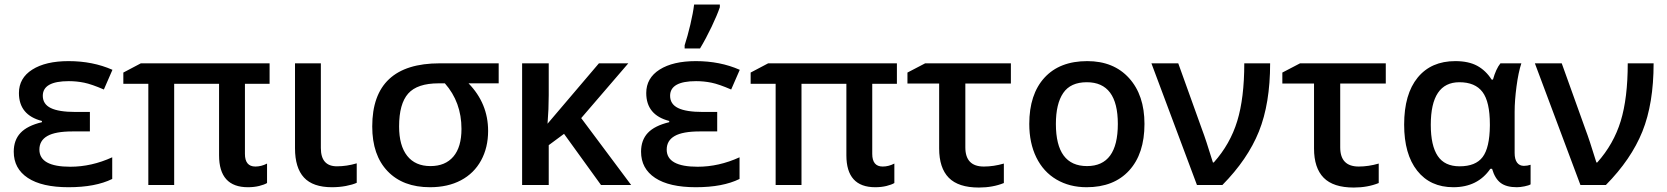

<svg xmlns="http://www.w3.org/2000/svg" viewBox="-20 -821 7398 852"><path d="M378.9 -324.2V-237.8H301.8Q225.6 -237.8 190.2 -217.5Q154.8 -197.3 154.8 -157.2Q154.8 -81.1 292 -81.1Q386.2 -81.1 478 -123V-26.9Q403.8 9.8 284.2 9.8Q166 9.8 103.5 -31.5Q41 -72.8 41 -147.9Q41 -199.2 71 -231.2Q101.1 -263.2 166 -278.8V-284.2Q64 -310.5 64 -408.2Q64 -474.6 123.3 -512.2Q182.6 -549.8 284.2 -549.8Q391.6 -549.8 479 -511.2L440.9 -423.8Q386.7 -447.3 353.3 -454.1Q319.8 -460.9 285.2 -460.9Q169.9 -460.9 169.9 -396Q169.9 -358.9 205.3 -341.6Q240.7 -324.2 314.9 -324.2Z M1113.3 -82Q1139.6 -82 1165 -95.2V-8.8Q1152.8 -1.5 1130.1 4.2Q1107.4 9.8 1080.1 9.8Q952.1 9.8 952.1 -131.8V-449.2H752.9V0H638.2V-449.2H527.3V-499L605 -540H1176.3V-449.2H1066.9V-138.2Q1066.9 -82 1113.3 -82Z M1403.8 -540V-164.1Q1403.8 -83 1475.1 -83Q1518.6 -83 1563 -96.2V-9.8Q1544.9 -1.5 1515.1 4.2Q1485.4 9.8 1453.1 9.8Q1368.7 9.8 1328.9 -33.2Q1289.1 -76.2 1289.1 -163.1V-540Z M2146 -240.2Q2146 -166 2114.7 -108.9Q2083.5 -51.8 2025.4 -21Q1967.3 9.8 1888.2 9.8Q1768.1 9.8 1700 -61.3Q1631.8 -132.3 1631.8 -259.8Q1631.8 -540 1931.2 -540H2192.9V-451.2H2059.1Q2146 -361.8 2146 -240.2ZM1751 -259.8Q1751 -174.8 1786.9 -129.4Q1822.8 -84 1890.1 -84Q1956.1 -84 1991.9 -126.2Q2027.8 -168.5 2027.8 -249Q2027.8 -367.7 1954.1 -451.2H1926.3Q1831.5 -451.2 1791.3 -405.8Q1751 -360.4 1751 -259.8Z M2409.7 -272 2637.7 -540H2768.1L2559.1 -296.9L2780.8 0H2647L2482.9 -227.1L2415 -176.8V0H2296.9V-540H2415V-398.9Q2415 -336.4 2409.7 -272Z M3162.6 -324.2V-237.8H3085.4Q3009.3 -237.8 2973.9 -217.5Q2938.5 -197.3 2938.5 -157.2Q2938.5 -81.1 3075.7 -81.1Q3169.9 -81.1 3261.7 -123V-26.9Q3187.5 9.8 3067.9 9.8Q2949.7 9.8 2887.2 -31.5Q2824.7 -72.8 2824.7 -147.9Q2824.7 -199.2 2854.7 -231.2Q2884.8 -263.2 2949.7 -278.8V-284.2Q2847.7 -310.5 2847.7 -408.2Q2847.7 -474.6 2907 -512.2Q2966.3 -549.8 3067.9 -549.8Q3175.3 -549.8 3262.7 -511.2L3224.6 -423.8Q3170.4 -447.3 3137 -454.1Q3103.5 -460.9 3068.8 -460.9Q2953.6 -460.9 2953.6 -396Q2953.6 -358.9 2989 -341.6Q3024.4 -324.2 3098.6 -324.2ZM3018.1 -620.1Q3031.2 -660.2 3043.5 -712.2Q3055.7 -764.2 3060.1 -800.8H3174.3V-789.1Q3162.6 -754.4 3137.7 -702.1Q3112.8 -649.9 3086.4 -606H3018.1Z M3897 -82Q3923.3 -82 3948.7 -95.2V-8.8Q3936.5 -1.5 3913.8 4.2Q3891.1 9.8 3863.8 9.8Q3735.8 9.8 3735.8 -131.8V-449.2H3536.6V0H3421.9V-449.2H3311V-499L3388.7 -540H3960V-449.2H3850.6V-138.2Q3850.6 -82 3897 -82Z M4263.7 -450.2V-167Q4263.7 -82 4345.7 -82Q4389.2 -82 4434.6 -95.2V-8.8Q4385.3 11.2 4323.7 11.2Q4232.9 11.2 4190.2 -32.2Q4147.5 -75.7 4147.5 -162.1V-450.2H4006.8V-499L4085.4 -540H4465.8V-450.2Z M5058.6 -271Q5058.6 -138.7 4990.7 -64.5Q4922.9 9.8 4801.8 9.8Q4726.1 9.8 4668 -24.4Q4609.9 -58.6 4578.6 -122.6Q4547.4 -186.5 4547.4 -271Q4547.4 -402.3 4614.7 -476.1Q4682.1 -549.8 4804.7 -549.8Q4921.9 -549.8 4990.2 -474.4Q5058.6 -398.9 5058.6 -271ZM4665.5 -271Q4665.5 -84 4803.7 -84Q4940.4 -84 4940.4 -271Q4940.4 -456.1 4802.7 -456.1Q4730.5 -456.1 4698 -408.2Q4665.5 -360.4 4665.5 -271Z M5089.4 -540H5208.5L5314.5 -245.1Q5330.1 -204.6 5362.3 -100.1H5366.2Q5439 -181.6 5470.2 -283.7Q5501.5 -385.7 5501.5 -540H5616.2Q5616.2 -361.3 5566.4 -237.5Q5516.6 -113.8 5404.3 0H5291.5Z M5927.2 -450.2V-167Q5927.2 -82 6009.3 -82Q6052.7 -82 6098.1 -95.2V-8.8Q6048.8 11.2 5987.3 11.2Q5896.5 11.2 5853.8 -32.2Q5811 -75.7 5811 -162.1V-450.2H5670.4V-499L5749 -540H6129.4V-450.2Z M6457 -83Q6528.3 -83 6559.3 -124.3Q6590.3 -165.5 6591.3 -263.2V-269Q6591.3 -369.6 6558.6 -412.8Q6525.9 -456.1 6456.1 -456.1Q6329.1 -456.1 6329.1 -267.1Q6329.1 -174.8 6359.9 -128.9Q6390.6 -83 6457 -83ZM6429.2 9.8Q6326.7 9.8 6268.8 -63.5Q6210.9 -136.7 6210.9 -268.1Q6210.9 -403.3 6270.8 -476.6Q6330.6 -549.8 6438 -549.8Q6496.6 -549.8 6534.9 -529.1Q6573.2 -508.3 6599.1 -467.8H6605Q6618.2 -515.1 6638.2 -540H6731Q6717.8 -500 6709.5 -437.3Q6701.2 -374.5 6701.2 -325.2V-142.1Q6701.2 -114.3 6711.9 -99.6Q6722.7 -85 6742.2 -85Q6757.3 -85 6772 -89.8V-2.9Q6764.2 2 6744.9 5.9Q6725.6 9.8 6710.9 9.8Q6664.6 9.8 6639.2 -9.3Q6613.8 -28.3 6601.1 -71.8H6593.3Q6537.1 9.8 6429.2 9.8Z M6791 -540H6910.2L7016.1 -245.1Q7031.7 -204.6 7064 -100.1H7067.9Q7140.6 -181.6 7171.9 -283.7Q7203.1 -385.7 7203.1 -540H7317.9Q7317.9 -361.3 7268.1 -237.5Q7218.3 -113.8 7106 0H6993.2Z"/></svg>

Font: JBL Sans
Style: Semibold
Weight: 600
Version: Version 1.10